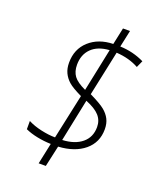

<svg xmlns="http://www.w3.org/2000/svg" viewBox="-149 -853 848 1007"><g transform="rotate(20 275.5 -350.0)"><path d="M453.1 -228Q453.1 -154.3 399.2 -109.4Q345.2 -64.5 253.9 -59.1L228 58.1H188L212.9 -59.1Q174.3 -60.1 135.7 -67.9Q97.2 -75.7 68.8 -88.9V-134.8Q100.6 -118.2 143.8 -108.6Q187 -99.1 222.2 -99.1L275.9 -349.1Q222.2 -375 201.2 -393.6Q180.2 -412.1 168.7 -436.3Q157.2 -460.4 157.2 -493.2Q157.2 -568.8 208.7 -615.5Q260.3 -662.1 341.8 -664.1L361.8 -757.8H400.9L380.9 -664.1Q453.6 -661.6 516.1 -630.9L499 -592.8Q445.3 -622.6 374 -627L320.8 -376Q381.3 -346.7 405 -327.4Q428.7 -308.1 440.9 -284.2Q453.1 -260.3 453.1 -228ZM262.2 -99.1Q331.5 -102.5 371.3 -135.5Q411.1 -168.5 411.1 -225.1Q411.1 -262.2 387.7 -288.3Q364.3 -314.5 311 -335.9ZM335 -627Q269.5 -622.6 234.9 -587.9Q200.2 -553.2 200.2 -497.1Q200.2 -459 218.3 -434.3Q236.3 -409.7 285.2 -387.2Z"/></g></svg>

Font: TypoPRO Open Sans
Style: Italic
Weight: 300
Italic angle: -12°
Foundry: Ascender Corporation
Version: Version 1.10